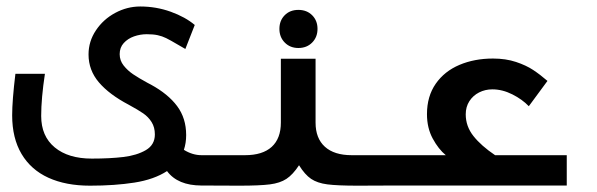

<svg xmlns="http://www.w3.org/2000/svg" viewBox="-20 -572 1840 592"><path d="M17.5 -216.5Q17.5 -262 27.5 -344.5H118.5Q107 -268.5 107 -214.5Q107 -152 148.8 -117.5Q190.5 -83 263 -83Q319.5 -83 360.8 -88Q402 -93 429.8 -109.2Q457.5 -125.5 457.5 -157.5Q457.5 -179.5 447.5 -195.5Q437.5 -211.5 421.5 -222.5Q405.5 -233.5 377 -249Q317 -280.5 285 -318Q253 -355.5 253 -404Q253 -444.5 275.8 -478.5Q298.5 -512.5 335.2 -532.2Q372 -552 412.5 -552Q461.5 -552 506.5 -535.8Q551.5 -519.5 580.5 -495L551.5 -421L529 -434Q504.5 -448.5 492.2 -454.5Q480 -460.5 466.2 -463.5Q452.5 -466.5 432.5 -466.5Q412.5 -466.5 393.2 -459.8Q374 -453 361.5 -439.2Q349 -425.5 349 -405Q349 -385.5 361.2 -370Q373.5 -354.5 390.5 -343Q407.5 -331.5 435 -316.5Q440.5 -314 445.5 -311Q498.5 -282 526.2 -244.8Q554 -207.5 554 -155.5Q554 -131 547 -110Q573.5 -93.5 601.5 -93.5V0Q528 0 495 -44.5Q455 -18.5 394.5 -9Q334 0.5 257.5 0.5Q183 0.5 129.2 -24Q75.5 -48.5 46.5 -97.2Q17.5 -146 17.5 -216.5Z M846 -194V-391H953V-194Q953 -145.5 981.8 -119.5Q1010.5 -93.5 1064.5 -93.5H1201.5V0L1083.5 0.5Q1020.5 0.5 989.5 -3.5Q958.5 -7.5 939.2 -20.5Q920 -33.5 902 -62.5Q883 -33.5 863.2 -20.5Q843.5 -7.5 812.2 -3.5Q781 0.5 718 0.5L598.5 0V-93.5H735.5Q789.5 -93.5 817.8 -119.2Q846 -145 846 -194ZM841.5 -483Q841.5 -508.5 857.8 -525Q874 -541.5 900 -541.5Q926 -541.5 942.5 -525Q959 -508.5 959 -483Q959 -457.5 942.5 -440.8Q926 -424 900 -424Q874.5 -424 858 -440.8Q841.5 -457.5 841.5 -483Z M1197.5 -93.5H1354.5Q1332 -112 1314.2 -144.8Q1296.5 -177.5 1296.5 -220Q1296.5 -275 1323.5 -313.8Q1350.5 -352.5 1396.8 -372Q1443 -391.5 1500 -391.5Q1539.5 -391.5 1571 -381Q1602.5 -370.5 1624 -356.2Q1645.5 -342 1668 -322.5L1610.5 -244.5Q1590.5 -265.5 1559.8 -281Q1529 -296.5 1498 -296.5Q1476 -296.5 1457.2 -287Q1438.5 -277.5 1427.2 -260Q1416 -242.5 1416 -219.5Q1416 -182.5 1439.8 -152.5Q1463.5 -122.5 1506.5 -93.5H1727.5V0H1197.5Z"/></svg>

Font: JuliaMono SemiBold
Style: Regular
Weight: 600
Monospace: yes
Designer: cormullion
Foundry: corm
Version: Version 0.055; ttfautohint (v1.8.4)